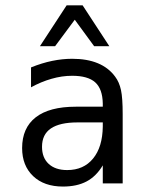

<svg xmlns="http://www.w3.org/2000/svg" viewBox="-20 -684 540 716"><path d="M293 -227.5H268.6Q203.1 -227.5 169.9 -205.1Q136.7 -182.6 136.7 -136.7Q136.7 -95.7 161.6 -72.8Q186.5 -49.8 230.5 -49.8Q292 -49.8 327.1 -92.8Q362.3 -135.7 363.3 -211.9V-227.5ZM437.5 -258.8V0H363.3V-67.4Q338.9 -26.4 302.7 -7.3Q266.6 11.7 214.8 11.7Q144.5 11.7 103.5 -27.3Q62.5 -66.4 62.5 -131.8Q62.5 -207 113.3 -246.6Q164.1 -286.1 262.7 -286.1H363.3V-297.9Q362.3 -352.5 335 -377Q307.6 -401.4 249 -401.4Q210.9 -401.4 171.9 -390.1Q132.8 -378.9 95.7 -358.4V-432.6Q136.7 -449.2 174.8 -457Q212.9 -464.8 249 -464.8Q304.7 -464.8 344.7 -448.2Q384.8 -431.6 409.2 -398.4Q424.8 -377.9 431.2 -348.1Q437.5 -318.4 437.5 -258.8ZM228.5 -664.1H288.1L387.7 -511.7H331.1L258.8 -610.4L185.5 -511.7H128.9Z"/></svg>

Font: BabelStone Xiangqi Colour
Style: Regular
Weight: 400
Designer: Andrew West
Foundry: BabelStone
Version: Version 11.001 November 01, 2021